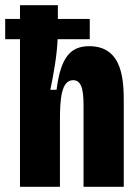

<svg xmlns="http://www.w3.org/2000/svg" viewBox="-22 -720 540 740"><path d="M55 0H209V-256C209 -337 214 -411 260 -411C300 -411 300 -353 300 -298V0H455V-321C455 -402 455 -542 322 -542C250 -542 212 -500 196 -374H172C185 -436 198 -511 200 -569H324V-647H201V-700H55V-647H-2V-569H55Z"/></svg>

Font: Bricolage Grotesque 10pt Condensed ExtraBold
Style: Regular
Weight: 800
Width: 3
Designer: Mathieu Triay
Foundry: Atelier Triay
Version: Version 1.000;gftools[0.9.29]